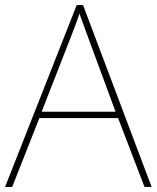

<svg xmlns="http://www.w3.org/2000/svg" viewBox="-20 -736 617 756"><path d="M549 0H577L307 -716H282L0 0H28L135 -271H445ZM325 -594 435 -296H144L260 -593C270 -620 283 -652 293 -682C306 -645 317 -617 325 -594Z"/></svg>

Font: Noto Sans Arabic Thin
Style: Regular
Weight: 100
Designer: Monotype Design Team, Nadine Chahine, Nizar Qandah and Khaled Hosny
Foundry: Monotype Imaging Inc.
Version: Version 2.012